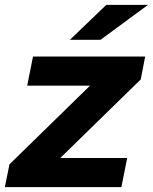

<svg xmlns="http://www.w3.org/2000/svg" viewBox="-39 -771 630 791"><path d="M-19 0 0 -94 385 -470 410 -418H73L97 -538H559L541 -444L156 -68L129 -120H485L461 0ZM249 -607 399 -751H571L375 -607Z"/></svg>

Font: MOST Montserrat
Style: Bold Italic
Weight: 700
Italic angle: -11.3°
Designer: Julieta Ulanovsky
Foundry: Julieta Ulanovsky
Version: Version 8.000;March 11, 2024;FontCreator 15.0.0.2926 64-bit